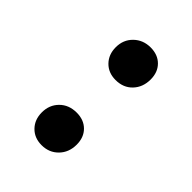

<svg xmlns="http://www.w3.org/2000/svg" viewBox="-131 -454 525 525"><g transform="rotate(45 131.5 -191.0)"><path d="M138 -260Q110 -260 92.5 -278Q75 -296 75 -324Q75 -353 94.5 -372Q114 -391 143 -391Q171 -391 188 -374Q205 -357 205 -329Q205 -299 186.5 -279.5Q168 -260 138 -260ZM121 9Q93 9 75.5 -9Q58 -27 58 -55Q58 -84 77 -103Q96 -122 126 -122Q154 -122 171 -105Q188 -88 188 -60Q188 -30 169 -10.5Q150 9 121 9Z"/></g></svg>

Font: Akaya Kanadaka
Style: Regular
Weight: 400
Designer: Vaishnavi Murthy Yerkadithaya, Juan Luis Blanco Aristondo
Version: Version 1.002; ttfautohint (v1.8.3)